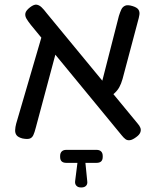

<svg xmlns="http://www.w3.org/2000/svg" viewBox="-20 -599 686 843"><path d="M578 3Q562 15 550.5 16.5Q539 18 531 12Q523 6 515 -4L116 -489Q104 -504 96.5 -516.5Q89 -529 91.5 -541Q94 -553 112 -567Q129 -580 140.5 -578.5Q152 -577 162.5 -567Q173 -557 185 -541L584 -57Q593 -47 596.5 -37.5Q600 -28 596 -17.5Q592 -7 578 3ZM79 9Q60 4 53 -5Q46 -14 46.5 -27.5Q47 -41 51 -56L168 -456L241 -426L137 -38Q132 -18 126.5 -6Q121 6 110.5 9.5Q100 13 79 9ZM450 -164 416 -193 502 -529Q507 -545 512.5 -557Q518 -569 529.5 -574Q541 -579 563 -572Q582 -566 588 -556.5Q594 -547 592 -534Q590 -521 585 -504L518 -252Q512 -231 504 -216.5Q496 -202 483 -190Q470 -178 450 -164ZM335 224Q322 224 315 216Q308 208 310 195L320 116H271Q244 116 244 90V86Q244 73 251 66Q258 59 271 59H404Q417 59 424 66Q431 73 431 86V90Q431 116 404 116H355L363 196Q365 209 358 216.5Q351 224 338 224Z"/></svg>

Font: Fredoka Light
Style: Regular
Weight: 400
Version: Version 2.001